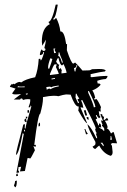

<svg xmlns="http://www.w3.org/2000/svg" viewBox="-20 -752 556 840"><path d="M216.8 -519.5 224.6 -520.5 223.6 -524.4Q218.8 -531.2 218.8 -535.2Q221.7 -536.1 221.7 -539.1V-540L213.9 -539.1ZM251 -477.5 254.9 -478.5 252 -489.3Q241.2 -512.7 240.2 -522.5H236.3V-518.6Q236.3 -511.7 234.4 -506.8H235.4Q243.2 -506.8 251 -477.5ZM195.3 -451.2Q209 -489.3 209 -494.1L200.2 -497.1Q190.4 -470.7 190.4 -457Q190.4 -451.2 193.4 -451.2ZM249 -430.7 271.5 -433.6Q268.6 -450.2 257.8 -471.7L252 -465.8Q243.2 -465.8 235.4 -499Q230.5 -497.1 225.6 -482.4Q233.4 -468.8 239.3 -468.8L236.3 -460.9L238.3 -449.2L246.1 -454.1Q247.1 -446.3 251 -446.3Q249 -442.4 249 -437.5ZM199.2 -423.8 237.3 -428.7Q237.3 -432.6 224.6 -459Q227.5 -464.8 227.5 -468.8V-470.7Q223.6 -470.7 219.2 -470.2Q214.8 -469.7 198.2 -427.7ZM310.5 -439.5V-442.4Q310.5 -451.2 318.4 -463.9Q318.4 -467.8 314.5 -467.8V-465.8Q314.5 -456.1 303.7 -454.1L306.6 -439.5ZM206.1 -404.3 220.7 -407.2V-411.1L205.1 -408.2ZM87.9 -370.1V-374L73.2 -373Q63.5 -373 60.5 -375Q56.6 -374 56.6 -370.1ZM184.6 -359.4Q188.5 -362.3 191.4 -363.3Q194.3 -364.3 195.3 -364.3Q200.2 -364.3 200.2 -361.3Q215.8 -371.1 237.3 -374L236.3 -377.9Q206.1 -374 206.1 -370.1L198.2 -373L182.6 -371.1ZM93.8 -337.9 101.6 -339.8 100.6 -343.8 92.8 -341.8ZM390.6 -282.2 397.5 -284.2Q395.5 -300.8 369.1 -353.5H365.2L366.2 -345.7Q388.7 -296.9 390.6 -282.2ZM321.3 -300.8 325.2 -301.8V-305.7Q320.3 -310.5 319.3 -318.4L327.1 -320.3Q316.4 -335 315.4 -341.8H311.5L310.5 -325.2ZM85.9 -176.8 89.8 -177.7 88.9 -184.6 85 -183.6ZM469.7 -140.6 466.8 -156.2H462.9L463.9 -152.3Q463.9 -146.5 461.9 -140.6ZM430.7 -112.3 433.6 -114.3V-118.2Q429.7 -123 427.7 -127.9L419.9 -127Q429.7 -118.2 430.7 -112.3ZM51.8 3.9 84 -165Q83 -168.9 79.1 -168.9Q62.5 -77.1 49.8 -74.2V-75.2Q49.8 -86.9 82 -207L88.9 -209V-203.1Q88.9 -197.3 87.9 -192.4Q87.9 -189.5 91.8 -189.5V-190.4Q91.8 -202.1 117.2 -286.1Q116.2 -290 112.3 -290L113.3 -283.2L105.5 -282.2V-285.2Q112.3 -300.8 112.3 -312.5V-317.4L102.5 -318.4Q90.8 -318.4 80.1 -314.5Q79.1 -321.3 73.2 -321.3Q68.4 -320.3 68.4 -317.4V-316.4H40L72.3 -340.8Q57.6 -338.9 48.8 -338.9Q34.2 -338.9 33.2 -343.8L47.9 -364.3L27.3 -371.1H25.4Q23.4 -371.1 23.4 -372.1Q23.4 -375 31.2 -385.7V-381.8L40 -385.7Q43 -385.7 43 -382.8Q54.7 -392.6 65.4 -393.6L73.2 -391.6Q90.8 -405.3 133.8 -414.1Q146.5 -446.3 149.4 -494.1L156.2 -495.1L158.2 -487.3Q163.1 -488.3 172.9 -521.5Q172.9 -524.4 169.9 -524.4H168.9V-522.5Q168.9 -512.7 155.3 -510.7L154.3 -514.6Q158.2 -534.2 163.1 -536.1Q166 -529.3 170.9 -529.3Q178.7 -529.3 178.7 -535.2Q178.7 -541 173.8 -541Q180.7 -568.4 180.7 -576.2V-578.1L165 -551.8L163.1 -569.3Q163.1 -629.9 198.2 -646.5Q192.4 -652.3 192.4 -656.2Q208 -659.2 223.6 -731.4L231.4 -732.4L232.4 -729.5Q223.6 -672.9 213.9 -671.9L214.8 -664.1L225.6 -673.8Q240.2 -647.5 244.1 -614.3H246.1Q261.7 -614.3 269.5 -558.6L273.4 -559.6L272.5 -532.2Q292 -473.6 300.8 -473.6L308.6 -478.5Q316.4 -472.7 340.8 -443.4L371.1 -444.3Q376 -445.3 382.8 -449.2L412.1 -450.2Q441.4 -450.2 442.4 -442.4Q439.5 -442.4 439.5 -439.5Q423.8 -438.5 377 -427.7L376 -424.8L377 -421.9L376 -416H377Q378.9 -416 379.9 -414.1Q419.9 -419.9 450.2 -419.9V-418.9Q450.2 -412.1 442.4 -406.2Q424.8 -405.3 405.3 -398.4L407.2 -386.7H411.1Q418.9 -386.7 419.9 -380.9Q407.2 -365.2 383.8 -356.4Q392.6 -344.7 396.5 -323.2H392.6L393.6 -315.4L401.4 -319.3Q410.2 -310.5 421.9 -283.2Q419.9 -279.3 419.9 -272.5L420.9 -263.7L412.1 -265.6L415 -246.1L419.9 -240.2L413.1 -234.4Q404.3 -243.2 403.3 -249Q399.4 -249 399.4 -245.1Q404.3 -238.3 405.3 -233.4L398.4 -229.5Q409.2 -210.9 409.2 -204.1H413.1V-211.9Q420.9 -210.9 421.4 -205.1Q421.9 -199.2 422.9 -193.4L414.1 -196.3L415 -192.4Q431.6 -185.5 432.6 -179.7H436.5L435.5 -191.4L425.8 -202.1V-203.1Q425.8 -206.1 428.7 -207Q423.8 -214.8 421.9 -225.6L430.7 -222.7L418.9 -252L426.8 -252.9Q427.7 -241.2 435.5 -241.2Q433.6 -234.4 433.6 -226.6L437.5 -227.5L448.2 -236.3Q452.1 -231.4 454.1 -225.6L438.5 -223.6Q448.2 -210.9 451.2 -194.3Q447.3 -193.4 447.3 -189.5H448.2Q455.1 -189.5 465.8 -168L473.6 -173.8H477.5L492.2 -125L471.7 -126L464.8 -122.1L469.7 -114.3L472.7 -86.9Q472.7 -73.2 463.9 -70.3Q432.6 -80.1 414.1 -115.2Q410.2 -113.3 397.5 -100.6H396.5Q390.6 -100.6 384.8 -110.4Q397.5 -117.2 397.5 -122.1V-130.9Q365.2 -189.5 362.3 -209Q379.9 -194.3 401.4 -147.5H405.3Q404.3 -156.2 400.4 -163.1L402.3 -170.9Q397.5 -176.8 396.5 -186.5Q396.5 -189.5 399.4 -190.4Q392.6 -211.9 339.8 -314.5H335.9L336.9 -306.6Q340.8 -302.7 344.7 -280.3Q337.9 -282.2 334 -282.2H332Q333 -278.3 361.3 -212.9Q353.5 -212.9 322.3 -268.6Q324.2 -275.4 324.2 -282.2V-286.1H322.3Q307.6 -286.1 289.1 -337.9L269.5 -338.9Q257.8 -337.9 235.4 -331.1Q228.5 -333 214.8 -333Q198.2 -333 168 -327.1V-320.3Q168 -297.9 156.2 -254.9Q146.5 -253.9 129.9 -118.2H136.7V-110.4Q130.9 -110.4 126 -113.3L132.8 -94.7Q115.2 -59.6 112.3 -58.6Q106.4 -60.5 102.5 -60.5H100.6L88.9 -3.9L67.4 -2L72.3 -22.5L60.5 -20.5V-13.7Q60.5 -8.8 58.6 -8.8L63.5 -1V2.9ZM101.6 -256.8 99.6 -268.6 106.4 -270.5 107.4 -265.6Q107.4 -258.8 101.6 -256.8ZM93.8 -233.4 92.8 -241.2H99.6V-239.3Q99.6 -233.4 93.8 -233.4ZM96.7 -217.8H94.7Q88.9 -217.8 86.9 -224.6Q86.9 -232.4 93.8 -233.4ZM353.5 -246.1 346.7 -268.6 354.5 -270.5 361.3 -247.1ZM149.4 -198.2 148.4 -204.1Q148.4 -213.9 154.3 -215.8L155.3 -205.1Q155.3 -200.2 149.4 -198.2ZM368.2 -228.5H367.2Q360.4 -228.5 358.4 -239.3L366.2 -240.2ZM356.4 -164.1 349.6 -187.5H353.5Q354.5 -180.7 364.3 -166ZM50.8 18.6V14.6Q50.8 7.8 56.6 6.8L58.6 17.6ZM45.9 67.4 41 59.6Q45.9 47.9 45.9 42V40L53.7 38.1Q53.7 66.4 45.9 67.4Z"/></svg>

Font: Blackcraft
Style: Regular
Weight: 400
Designer: GGBotNet
Foundry: GGBotNet
Version: 1.00